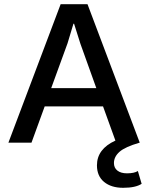

<svg xmlns="http://www.w3.org/2000/svg" viewBox="-20 -680 705 915"><path d="M637 135 655 196Q626 215 567 215Q510 215 476 187Q442 159 442 108Q442 30 530 -10L471 -173H193L130 0H20L269 -660H397L646 0H645Q576 20 549.5 43.5Q523 67 523 97Q523 120 539.5 133Q556 146 585 146Q620 146 637 135ZM224 -260H439L363 -472L333 -567H330L302 -474Z"/></svg>

Font: Elaine Sans Medium
Style: Regular
Weight: 500
Designer: Wei Huang
Foundry: Wei Huang
Version: Version 2.001;PS 002.001;hotconv 1.0.88;makeotf.lib2.5.64775